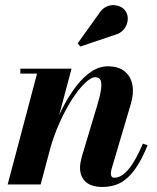

<svg xmlns="http://www.w3.org/2000/svg" viewBox="-20 -733 625 763"><path d="M388.3 10Q342.5 10 320.3 -10.6Q298 -31.3 298 -67Q298 -77.8 300.6 -90.8Q303.2 -103.8 306 -113.3L366 -313Q377.7 -351.8 381.4 -376.9Q385 -402 379.6 -414.1Q374.2 -426.2 358.5 -426.2Q342 -426.2 317.8 -403.1Q293.5 -380 267.1 -339.4Q240.8 -298.7 216.9 -245.8Q193 -192.8 176.8 -133H163.5Q175 -176.5 192.9 -223.4Q210.8 -270.3 234 -314Q257.3 -357.8 284.9 -393Q312.5 -428.3 343.6 -448.9Q374.8 -469.5 408.3 -469.5Q450.5 -469.5 475 -449.8Q499.5 -430 506 -396Q512.5 -362 499.8 -319.5L423.8 -62.8Q422.5 -58.8 421.5 -53.3Q420.5 -47.8 420.5 -43.8Q420.5 -35.5 423.9 -31.1Q427.3 -26.8 435 -26.8Q462 -26.8 489.9 -59.3Q517.8 -91.8 547.8 -162.3L566.5 -155.8Q542 -95.5 515.5 -59Q489 -22.5 458 -6.2Q427 10 388.3 10ZM10.5 0 127.2 -440.5H60.7V-460H264.3L141.5 0ZM299 -548 288.8 -561 374.5 -680.5Q386 -698 400.9 -705.5Q415.8 -713 431.1 -712.6Q446.5 -712.3 459.3 -705.8Q472 -699.3 478.8 -689Q489.5 -673 487.5 -652.9Q485.5 -632.7 472 -616.2Q458.5 -599.7 434.5 -593.7Z"/></svg>

Font: Bodoni Moda
Style: Italic
Weight: 400
Italic angle: -13°
Designer: Owen Earl
Foundry: indestructible type
Version: Version 2.005